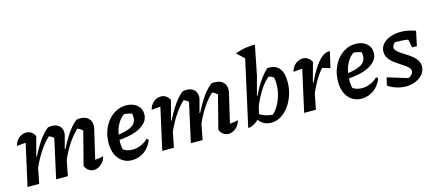

<svg xmlns="http://www.w3.org/2000/svg" viewBox="-54 -1275 4116 1817"><g transform="rotate(-15 2004.0 -367.0)"><path d="M447 -98 434 -143Q459 -205 487 -260Q515 -315 544 -361.5Q573 -408 602 -442Q631 -476 658 -495Q668 -497 676.5 -498Q685 -499 693 -499Q743 -499 772 -472Q801 -445 801 -401Q801 -393 800 -385Q799 -377 797 -369L730 -83Q757 -85 775 -88Q793 -91 811 -96Q804 -64 785.5 -41Q767 -18 743 -5.5Q719 7 693 7Q666 7 643.5 -9Q621 -25 609 -56L696 -393L703 -370Q684 -389 668 -399Q652 -409 631 -417L655 -422Q597 -373 543.5 -291Q490 -209 447 -98ZM45 0 148 -464 164 -411Q139 -409 114.5 -407.5Q90 -406 49 -401Q56 -432 73.5 -454.5Q91 -477 115 -489Q139 -501 164 -501Q191 -501 213.5 -486.5Q236 -472 249 -444L199 -256L209 -253L159 0ZM325 0 413 -398 423 -370Q404 -389 388.5 -399Q373 -409 351 -417L376 -422Q317 -372 263.5 -289.5Q210 -207 167 -98L155 -143Q179 -205 207 -260Q235 -315 264 -361.5Q293 -408 322 -442Q351 -476 378 -495Q390 -497 399 -498Q408 -499 415 -499Q460 -499 487.5 -474Q515 -449 515 -407Q515 -399 514 -390.5Q513 -382 509 -371L478 -256L489 -253L440 0Z M1069 11Q989 11 941 -47Q893 -105 893 -202Q893 -265 912.5 -320Q932 -375 966 -416.5Q1000 -458 1045.5 -481.5Q1091 -505 1143 -505Q1209 -505 1250 -471Q1291 -437 1291 -381Q1291 -339 1266.5 -307Q1242 -275 1198.5 -252.5Q1155 -230 1096.5 -218Q1038 -206 971 -203V-251Q1085 -263 1135 -292.5Q1185 -322 1185 -378Q1185 -409 1173 -436L1207 -404Q1178 -417 1147.5 -423.5Q1117 -430 1084 -431L1118 -439Q1080 -415 1053.5 -377.5Q1027 -340 1013.5 -290Q1000 -240 1000 -178Q1000 -153 1004.5 -126.5Q1009 -100 1019 -76L999 -118Q1019 -100 1044.5 -92Q1070 -84 1099 -84Q1138 -84 1177 -100Q1216 -116 1253 -149L1268 -134Q1243 -67 1189.5 -28Q1136 11 1069 11Z M1767 -98 1754 -143Q1779 -205 1807 -260Q1835 -315 1864 -361.5Q1893 -408 1922 -442Q1951 -476 1978 -495Q1988 -497 1996.5 -498Q2005 -499 2013 -499Q2063 -499 2092 -472Q2121 -445 2121 -401Q2121 -393 2120 -385Q2119 -377 2117 -369L2050 -83Q2077 -85 2095 -88Q2113 -91 2131 -96Q2124 -64 2105.5 -41Q2087 -18 2063 -5.5Q2039 7 2013 7Q1986 7 1963.5 -9Q1941 -25 1929 -56L2016 -393L2023 -370Q2004 -389 1988 -399Q1972 -409 1951 -417L1975 -422Q1917 -373 1863.5 -291Q1810 -209 1767 -98ZM1365 0 1468 -464 1484 -411Q1459 -409 1434.5 -407.5Q1410 -406 1369 -401Q1376 -432 1393.5 -454.5Q1411 -477 1435 -489Q1459 -501 1484 -501Q1511 -501 1533.5 -486.5Q1556 -472 1569 -444L1519 -256L1529 -253L1479 0ZM1645 0 1733 -398 1743 -370Q1724 -389 1708.5 -399Q1693 -409 1671 -417L1696 -422Q1637 -372 1583.5 -289.5Q1530 -207 1487 -98L1475 -143Q1499 -205 1527 -260Q1555 -315 1584 -361.5Q1613 -408 1642 -442Q1671 -476 1698 -495Q1710 -497 1719 -498Q1728 -499 1735 -499Q1780 -499 1807.5 -474Q1835 -449 1835 -407Q1835 -399 1834 -390.5Q1833 -382 1829 -371L1798 -256L1809 -253L1760 0Z M2433 10Q2387 10 2351.5 -13Q2316 -36 2298 -78L2319 -112Q2355 -86 2396 -73Q2437 -60 2489 -58L2447 -46Q2475 -66 2498 -97Q2521 -128 2538 -166Q2555 -204 2564 -245.5Q2573 -287 2573.5 -328.5Q2574 -370 2564 -408L2582 -387Q2561 -402 2542 -410.5Q2523 -419 2503 -422L2526 -425Q2473 -384 2427 -311Q2381 -238 2342 -136L2321 -156Q2366 -271 2415 -355.5Q2464 -440 2527 -499Q2602 -505 2641 -461.5Q2680 -418 2680 -325Q2680 -260 2660.5 -199.5Q2641 -139 2607 -92Q2573 -45 2528.5 -17.5Q2484 10 2433 10ZM2207 0 2365 -713 2472 -745 2415 -458 2365 -272 2375 -267 2336 -78Q2313 -48 2287 -30Q2261 -12 2229 0ZM2358 -635 2277 -711Q2326 -729 2373.5 -737.5Q2421 -746 2472 -745Z M2755 0 2858 -464 2874 -411Q2849 -409 2823.5 -407Q2798 -405 2759 -401Q2766 -433 2784 -455Q2802 -477 2826 -489Q2850 -501 2875 -501Q2901 -501 2924 -486.5Q2947 -472 2960 -444L2909 -256L2920 -253L2870 0ZM2878 -98 2865 -143Q2919 -272 2966.5 -353Q3014 -434 3057 -470Q3100 -506 3141 -501L3105 -344L3029 -367Q2990 -324 2952.5 -258.5Q2915 -193 2878 -98Z M3317 11Q3237 11 3189 -47Q3141 -105 3141 -202Q3141 -265 3160.5 -320Q3180 -375 3214 -416.5Q3248 -458 3293.5 -481.5Q3339 -505 3391 -505Q3457 -505 3498 -471Q3539 -437 3539 -381Q3539 -339 3514.5 -307Q3490 -275 3446.5 -252.5Q3403 -230 3344.5 -218Q3286 -206 3219 -203V-251Q3333 -263 3383 -292.5Q3433 -322 3433 -378Q3433 -409 3421 -436L3455 -404Q3426 -417 3395.5 -423.5Q3365 -430 3332 -431L3366 -439Q3328 -415 3301.5 -377.5Q3275 -340 3261.5 -290Q3248 -240 3248 -178Q3248 -153 3252.5 -126.5Q3257 -100 3267 -76L3247 -118Q3267 -100 3292.5 -92Q3318 -84 3347 -84Q3386 -84 3425 -100Q3464 -116 3501 -149L3516 -134Q3491 -67 3437.5 -28Q3384 11 3317 11Z M3578 -48 3596 -123 3811 -57 3777 -58Q3795 -61 3810 -70.5Q3825 -80 3834 -93Q3843 -106 3843 -120Q3843 -141 3821.5 -160Q3800 -179 3768 -199.5Q3736 -220 3704 -243Q3672 -266 3650.5 -295.5Q3629 -325 3629 -363Q3629 -405 3656 -437Q3683 -469 3730 -486.5Q3777 -504 3835 -504Q3870 -504 3906.5 -497Q3943 -490 3979 -476L3943 -404Q3904 -413 3862.5 -418Q3821 -423 3779 -423Q3761 -423 3743 -422.5Q3725 -422 3707 -419L3765 -428Q3750 -420 3740.5 -406Q3731 -392 3731 -377Q3731 -356 3753 -337Q3775 -318 3807 -298.5Q3839 -279 3871 -256Q3903 -233 3924.5 -204Q3946 -175 3946 -137Q3946 -97 3920 -64Q3894 -31 3850 -11.5Q3806 8 3752 8Q3707 8 3659 -7Q3611 -22 3578 -48ZM3903 -334 3873 -476H3979L3949 -334Z"/></g></svg>

Font: Piazzolla Thin
Style: Bold Italic
Weight: 700
Italic angle: -11.3°
Version: Version 2.005